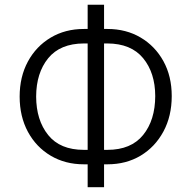

<svg xmlns="http://www.w3.org/2000/svg" viewBox="-20 -760 807 810"><path d="M333.8 -637.8H349.8V-740.1H419V-637.8H433.2Q512.1 -637.8 573.2 -601.7Q634.2 -565.7 669.4 -502Q704.5 -438.2 704.5 -354.8Q704.5 -270.2 669.4 -205.1Q634.2 -139.9 573.2 -103.3Q512.1 -66.8 433.2 -66.8H419V29.8H349.8V-66.8H333.8Q255.3 -66.8 194.1 -103Q132.8 -139.2 97.8 -203.8Q62.9 -268.5 62.9 -352.6Q62.9 -436.1 97.7 -500.4Q132.5 -564.6 193.7 -601.2Q255 -637.8 333.8 -637.8ZM333.8 -576.7Q233.7 -576.3 183.2 -514.2Q132.8 -452.1 132.5 -352.6Q132.8 -253.2 183.1 -190.5Q233.3 -127.8 333.8 -127.8H349.8V-576.7ZM419 -576.7V-127.8H432.9Q533 -127.8 583.8 -190.5Q634.6 -253.2 634.9 -354.8Q634.6 -452.8 583.8 -514.6Q533 -576.3 432.9 -576.7Z"/></svg>

Font: Inter UI Light
Style: Regular
Weight: 300
Designer: Rasmus Andersson
Foundry: rsms
Version: 3.2;8d6f07862